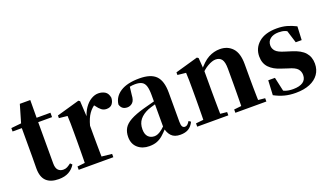

<svg xmlns="http://www.w3.org/2000/svg" viewBox="-68 -1163 2809 1641"><g transform="rotate(-20 1336.5 -342.5)"><path d="M173 -501V-541H373V-501ZM248 17Q174 17 135.5 -19.5Q97 -56 97 -135Q97 -164 97.5 -188Q98 -212 98 -242V-501H14V-532L121 -543L103 -531L153 -702H248L247 -524V-514V-125Q247 -84 264.5 -65Q282 -46 312 -46Q332 -46 347 -54Q362 -62 382 -77L398 -61Q376 -24 339 -3.5Q302 17 248 17Z M433 0V-30L540 -42H638L748 -30V0ZM501 0Q502 -26 502.5 -68Q503 -110 503.5 -156Q504 -202 504 -236V-316Q504 -366 503.5 -397.5Q503 -429 501 -465L425 -473V-497L632 -556L645 -547L653 -404V-403V-236Q653 -202 653.5 -156Q654 -110 654.5 -68Q655 -26 656 0ZM653 -321 617 -383H646Q660 -440 687 -479Q714 -518 747 -537.5Q780 -557 812 -557Q847 -557 873 -541Q899 -525 906 -484Q905 -452 888.5 -429.5Q872 -407 836 -407Q810 -407 790.5 -422Q771 -437 752 -464L729 -491L763 -485Q723 -461 696.5 -423Q670 -385 653 -321Z M1071 17Q1008 17 967 -19Q926 -55 926 -118Q926 -163 945 -196Q964 -229 1010 -254.5Q1056 -280 1134 -302Q1173 -313 1223.5 -326Q1274 -339 1314 -349V-323Q1274 -313 1234 -302Q1194 -291 1170 -282Q1118 -260 1090.5 -225.5Q1063 -191 1063 -138Q1063 -93 1084.5 -70.5Q1106 -48 1142 -48Q1156 -48 1173.5 -55Q1191 -62 1214.5 -81Q1238 -100 1270 -136L1287 -81H1249Q1221 -50 1196 -28Q1171 -6 1141.5 5.5Q1112 17 1071 17ZM1354 16Q1300 16 1272.5 -13.5Q1245 -43 1237 -92V-95V-387Q1237 -440 1227.5 -469.5Q1218 -499 1195.5 -511Q1173 -523 1135 -523Q1110 -523 1083.5 -517.5Q1057 -512 1020 -498L1087 -523L1078 -446Q1076 -398 1055.5 -378.5Q1035 -359 1008 -359Q956 -359 943 -408Q951 -477 1013 -517Q1075 -557 1186 -557Q1290 -557 1336 -510Q1382 -463 1382 -357V-91Q1382 -60 1390 -47.5Q1398 -35 1413 -35Q1425 -35 1435 -43Q1445 -51 1458 -71L1476 -58Q1457 -19 1428 -1.5Q1399 16 1354 16Z M1511 0V-30L1616 -41H1687L1794 -30V0ZM1579 0Q1580 -26 1580.5 -68Q1581 -110 1581.5 -156Q1582 -202 1582 -236V-316Q1582 -365 1581.5 -397Q1581 -429 1579 -465L1503 -473V-497L1710 -556L1723 -547L1731 -435V-432V-236Q1731 -202 1731.5 -156Q1732 -110 1732.5 -68Q1733 -26 1734 0ZM1858 0V-30L1961 -41H2031L2140 -30V0ZM1924 0Q1925 -26 1925.5 -67.5Q1926 -109 1926.5 -155Q1927 -201 1927 -236V-376Q1927 -437 1908.5 -461.5Q1890 -486 1854 -486Q1824 -486 1781 -462Q1738 -438 1695 -386L1691 -431H1707Q1764 -504 1814 -530.5Q1864 -557 1918 -557Q1988 -557 2031.5 -510.5Q2075 -464 2075 -365V-236Q2075 -201 2075.5 -155Q2076 -109 2077 -67.5Q2078 -26 2079 0Z M2403 17Q2347 17 2300.5 4.5Q2254 -8 2210 -32L2217 -165H2278L2310 -21L2259 -28V-64Q2292 -42 2322 -31.5Q2352 -21 2392 -21Q2451 -21 2482 -42.5Q2513 -64 2513 -106Q2513 -138 2493 -161.5Q2473 -185 2412 -202L2355 -221Q2289 -241 2251.5 -280Q2214 -319 2214 -382Q2214 -458 2271.5 -507.5Q2329 -557 2436 -557Q2485 -557 2525.5 -546Q2566 -535 2609 -513L2603 -390H2549L2506 -528L2551 -512V-482Q2521 -502 2497.5 -511Q2474 -520 2439 -520Q2392 -520 2363.5 -498Q2335 -476 2335 -438Q2335 -409 2355.5 -386.5Q2376 -364 2434 -347L2491 -329Q2570 -305 2605.5 -264.5Q2641 -224 2641 -163Q2641 -108 2612.5 -67.5Q2584 -27 2531 -5Q2478 17 2403 17Z"/></g></svg>

Font: Noto Serif TC ExtraBold
Style: Regular
Weight: 800
Designer: Ryoko NISHIZUKA 西塚涼子 (kana & ideographs); Frank Grießhammer (Latin, Greek & Cyrillic); Wenlong ZHANG 张文龙 (bopomofo); San
Foundry: Adobe
Version: Version 2.002-H1;hotconv 1.1.0;makeotfexe 2.6.0